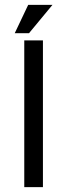

<svg xmlns="http://www.w3.org/2000/svg" viewBox="-20 -768 276 788"><path d="M95.7 -748H195.3L99.1 -631.8H40.5ZM156.2 0H79.6V-602.1H156.2Z"/></svg>

Font: AKL 022
Style: Regular
Weight: 400
Designer: AKL
Foundry: AKL
Version: Version 2.053;August 19, 2024;FontCreator 13.0.0.2675 64-bit